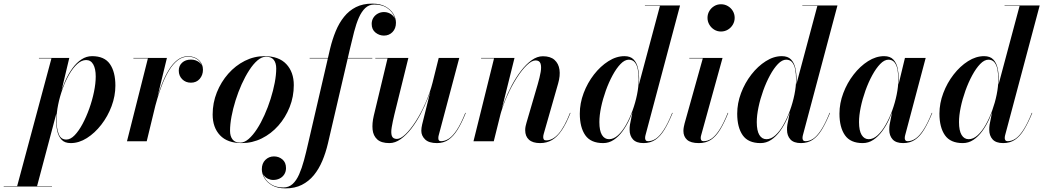

<svg xmlns="http://www.w3.org/2000/svg" viewBox="-132 -780 5760 1060"><path d="M-38 250 152 -457.5H83V-460H250.5L208 -281.5L187 -198.5L182 -164L72 250ZM-111.5 250V247.5H155V250ZM234 -9.5Q257 -9.5 280 -33.2Q303 -57 323.8 -95.8Q344.5 -134.5 361 -180.8Q377.5 -227 387 -273.5Q396.5 -320 396.5 -357.5Q396.5 -400 383 -424.2Q369.5 -448.5 343.5 -448.5Q318.5 -448.5 294.8 -427Q271 -405.5 250.2 -369.5Q229.5 -333.5 213.8 -290Q198 -246.5 189 -202Q180 -157.5 180 -119.5Q180 -72.5 191.8 -41Q203.5 -9.5 234 -9.5ZM258.5 10Q225 10 207.8 -8.8Q190.5 -27.5 184 -57.2Q177.5 -87 177.5 -120.5Q177.5 -149 183.5 -185.2Q189.5 -221.5 201.2 -260.8Q213 -300 230 -337.2Q247 -374.5 269 -404.5Q291 -434.5 318 -452.2Q345 -470 376.5 -470Q444.5 -470 474.8 -426.5Q505 -383 505 -307.5Q505 -250 484 -193.8Q463 -137.5 427.2 -91.5Q391.5 -45.5 347.8 -17.8Q304 10 258.5 10Z M569 0 684.5 -457.5H604.5V-460H789.5L678 0ZM714 -160.5Q723 -196.5 735.2 -238.5Q747.5 -280.5 763.8 -321.2Q780 -362 800.8 -395.5Q821.5 -429 847.8 -449.2Q874 -469.5 906 -469.5Q943 -469.5 965.8 -448.2Q988.5 -427 988.5 -395Q988.5 -365.5 970.5 -344.5Q952.5 -323.5 922 -323.5Q893 -323.5 874 -342.5Q855 -361.5 855 -390Q855 -417 873.5 -434Q892 -451 922.5 -451Q948.5 -451 968 -436Q987.5 -421 987.5 -395H986Q986 -426 964.2 -446.5Q942.5 -467 906 -467Q874.5 -467 848.8 -446.8Q823 -426.5 802.5 -393.2Q782 -360 765.8 -319.5Q749.5 -279 737.2 -237.5Q725 -196 716.5 -160.5Z M1202.5 10Q1123.5 10 1082.8 -33Q1042 -76 1042 -148Q1042 -212 1065.2 -270Q1088.5 -328 1128.2 -373Q1168 -418 1219.5 -444Q1271 -470 1328 -470Q1407.5 -470 1448.8 -426Q1490 -382 1490 -310Q1490 -246.5 1467.2 -189Q1444.5 -131.5 1404.8 -86.5Q1365 -41.5 1313 -15.8Q1261 10 1202.5 10ZM1194.5 7.5Q1217.5 7.5 1241 -13Q1264.5 -33.5 1286.8 -67.8Q1309 -102 1328.2 -145Q1347.5 -188 1362 -234Q1376.5 -280 1384.8 -323.5Q1393 -367 1393 -402Q1393 -432 1379.5 -449.5Q1366 -467 1336.5 -467Q1313.5 -467 1289.8 -446.8Q1266 -426.5 1243.8 -392Q1221.5 -357.5 1202.2 -314.8Q1183 -272 1168.5 -225.8Q1154 -179.5 1146 -136.2Q1138 -93 1138 -57.5Q1138 -28 1151.8 -10.2Q1165.5 7.5 1194.5 7.5Z M1444.5 260Q1400 260 1371 243.8Q1342 227.5 1327.8 203.2Q1313.5 179 1313.5 154.5Q1313.5 122 1333 102.8Q1352.5 83.5 1380.5 83.5Q1407.5 83.5 1427.2 100.2Q1447 117 1447 148Q1447 167.5 1437.5 182.5Q1428 197.5 1412 205.5Q1396 213.5 1376.5 213.5Q1361.5 213.5 1347.2 206.8Q1333 200 1323.8 187Q1314.5 174 1314.5 154.5H1316Q1316 177.5 1329 200.8Q1342 224 1368 239.5Q1394 255 1432.5 255Q1462.5 255 1483.5 235.8Q1504.5 216.5 1519.5 182.5Q1534.5 148.5 1546.2 105Q1558 61.5 1569 12.5L1690.5 -511.5Q1703 -563 1721.5 -608Q1740 -653 1767.5 -687.2Q1795 -721.5 1833.2 -740.8Q1871.5 -760 1923 -760Q1967.5 -760 1996.5 -743.8Q2025.5 -727.5 2039.8 -703.2Q2054 -679 2054 -654.5Q2054 -622.5 2035 -603Q2016 -583.5 1987.5 -583.5Q1962 -583.5 1941 -600.2Q1920 -617 1920 -648Q1920 -667 1929.2 -681.8Q1938.5 -696.5 1954 -705Q1969.5 -713.5 1988.5 -713.5Q2000 -713.5 2011.5 -709.5Q2023 -705.5 2032.2 -698Q2041.5 -690.5 2047.2 -679.5Q2053 -668.5 2053 -654.5H2051.5Q2051.5 -677 2038.8 -700.2Q2026 -723.5 2000 -739.2Q1974 -755 1934.5 -755Q1905 -755 1884.5 -735.5Q1864 -716 1849.2 -682.5Q1834.5 -649 1823.2 -605.2Q1812 -561.5 1800.5 -512.5L1678.5 11.5Q1666.5 63 1647.5 108Q1628.5 153 1600.8 187Q1573 221 1534.5 240.5Q1496 260 1444.5 260ZM1577.5 -457.5V-460H1923.5V-457.5Z M2018 10Q1973 10 1950.8 -10.2Q1928.5 -30.5 1925 -64.5Q1921.5 -98.5 1931.5 -141L2007.5 -457.5H1940V-460H2122.5L2045 -146.5Q2035.5 -107 2030.5 -77Q2025.5 -47 2031.2 -30Q2037 -13 2059.5 -13Q2079.5 -13 2106.8 -39Q2134 -65 2162.8 -109.5Q2191.5 -154 2216.5 -210.2Q2241.5 -266.5 2257 -327H2259.5Q2250 -287 2232 -241.5Q2214 -196 2190.5 -151.2Q2167 -106.5 2139 -70.2Q2111 -34 2080.2 -12Q2049.5 10 2018 10ZM2280.5 10Q2236 10 2215 -10.2Q2194 -30.5 2194 -58Q2194 -65 2195.2 -74.8Q2196.5 -84.5 2198.5 -92.5L2290 -460H2403.5L2290 -33Q2288.5 -28.5 2288.2 -24.2Q2288 -20 2288 -16Q2288 -0.5 2303 -0.5Q2324.5 -0.5 2346 -14.5Q2367.5 -28.5 2390 -62.5Q2412.5 -96.5 2437 -157L2439.5 -156.5Q2417 -100.5 2393.8 -63.5Q2370.5 -26.5 2343.5 -8.2Q2316.5 10 2280.5 10Z M2849.5 10Q2809 10 2788.2 -8.8Q2767.5 -27.5 2767.5 -61.5Q2767.5 -73 2769.8 -83.5Q2772 -94 2774.5 -102L2836.5 -314Q2848 -353 2853 -382.8Q2858 -412.5 2852 -429.5Q2846 -446.5 2824.5 -446.5Q2804 -446.5 2776.8 -420.5Q2749.5 -394.5 2721 -350Q2692.5 -305.5 2667.5 -249.5Q2642.5 -193.5 2626.5 -133H2625Q2634.5 -172.5 2652 -218.2Q2669.5 -264 2693 -308.2Q2716.5 -352.5 2744.5 -389Q2772.5 -425.5 2803 -447.5Q2833.5 -469.5 2865 -469.5Q2907 -469.5 2929.5 -449.2Q2952 -429 2956.8 -395.2Q2961.5 -361.5 2949.5 -319.5L2870 -41.5Q2868.5 -37.5 2867.8 -32.2Q2867 -27 2867 -23Q2867 -15 2870.5 -10Q2874 -5 2883 -5Q2919.5 -5 2951.8 -41.8Q2984 -78.5 3015 -157L3017.5 -156.5Q2994 -97 2969.2 -60.5Q2944.5 -24 2915.5 -7Q2886.5 10 2849.5 10ZM2482 0 2595.5 -457.5H2524V-460H2708.5L2594 0Z M3421 10Q3381 10 3362.5 -10.5Q3344 -31 3344 -63.5Q3344 -69.5 3344.2 -77.2Q3344.5 -85 3346 -92.5L3359.5 -160.5L3384 -243.5L3392.5 -303L3511.5 -747.5H3428.5V-750H3622.5L3431.5 -33Q3429.5 -25 3429.5 -17.5Q3429.5 -11 3433 -5.8Q3436.5 -0.5 3446 -0.5Q3467.5 -0.5 3488.5 -14.2Q3509.5 -28 3532 -62.2Q3554.5 -96.5 3579 -157L3581.5 -156.5Q3558.5 -100.5 3535.8 -63.5Q3513 -26.5 3485.5 -8.2Q3458 10 3421 10ZM3198 10Q3129.5 10 3099.2 -33.5Q3069 -77 3069 -152.5Q3069 -210 3090.2 -266.2Q3111.5 -322.5 3147.2 -368.5Q3183 -414.5 3226.8 -442.2Q3270.5 -470 3315.5 -470Q3348.5 -470 3366 -451.8Q3383.5 -433.5 3390 -404Q3396.5 -374.5 3396.5 -339.5Q3396.5 -311.5 3390.5 -275Q3384.5 -238.5 3372.8 -199.2Q3361 -160 3344 -122.8Q3327 -85.5 3305 -55.5Q3283 -25.5 3256.2 -7.8Q3229.5 10 3198 10ZM3230.5 -11.5Q3255.5 -11.5 3279.5 -33Q3303.5 -54.5 3324 -90.5Q3344.5 -126.5 3360.2 -170Q3376 -213.5 3385 -258Q3394 -302.5 3394 -340.5Q3394 -371.5 3389.2 -396.5Q3384.5 -421.5 3372.5 -436Q3360.5 -450.5 3339.5 -450.5Q3317 -450.5 3294 -426.8Q3271 -403 3250 -364.2Q3229 -325.5 3212.5 -279.5Q3196 -233.5 3186.5 -188Q3177 -142.5 3177 -106Q3177 -58.5 3191.2 -35Q3205.5 -11.5 3230.5 -11.5Z M3726 10Q3681.5 10 3661.2 -8.2Q3641 -26.5 3641 -57Q3641 -68 3643.2 -79.2Q3645.5 -90.5 3647.5 -98.5L3748 -457.5H3673.5V-460H3857L3739 -33.5Q3737.5 -29 3737 -25Q3736.5 -21 3736.5 -17.5Q3736.5 -10.5 3740 -5.5Q3743.5 -0.5 3752.5 -0.5Q3774.5 -0.5 3795.5 -14.2Q3816.5 -28 3839 -62Q3861.5 -96 3886 -157L3888.5 -156.5Q3866 -100.5 3843.2 -63.5Q3820.5 -26.5 3792.8 -8.2Q3765 10 3726 10ZM3848.5 -606Q3827.5 -606 3810.8 -616.5Q3794 -627 3784 -644.2Q3774 -661.5 3774 -681.5Q3774 -702 3784 -719Q3794 -736 3810.8 -746.2Q3827.5 -756.5 3848.5 -756.5Q3869.5 -756.5 3886.8 -746.2Q3904 -736 3914 -719Q3924 -702 3924 -681.5Q3924 -661.5 3914 -644.2Q3904 -627 3886.8 -616.5Q3869.5 -606 3848.5 -606Z M4290 10Q4250 10 4231.5 -10.5Q4213 -31 4213 -63.5Q4213 -69.5 4213.2 -77.2Q4213.5 -85 4215 -92.5L4228.5 -160.5L4253 -243.5L4261.5 -303L4380.5 -747.5H4297.5V-750H4491.5L4300.5 -33Q4298.5 -25 4298.5 -17.5Q4298.5 -11 4302 -5.8Q4305.5 -0.5 4315 -0.5Q4336.5 -0.5 4357.5 -14.2Q4378.5 -28 4401 -62.2Q4423.5 -96.5 4448 -157L4450.5 -156.5Q4427.5 -100.5 4404.8 -63.5Q4382 -26.5 4354.5 -8.2Q4327 10 4290 10ZM4067 10Q3998.5 10 3968.2 -33.5Q3938 -77 3938 -152.5Q3938 -210 3959.2 -266.2Q3980.5 -322.5 4016.2 -368.5Q4052 -414.5 4095.8 -442.2Q4139.5 -470 4184.5 -470Q4217.5 -470 4235 -451.8Q4252.5 -433.5 4259 -404Q4265.5 -374.5 4265.5 -339.5Q4265.5 -311.5 4259.5 -275Q4253.5 -238.5 4241.8 -199.2Q4230 -160 4213 -122.8Q4196 -85.5 4174 -55.5Q4152 -25.5 4125.2 -7.8Q4098.5 10 4067 10ZM4099.5 -11.5Q4124.5 -11.5 4148.5 -33Q4172.5 -54.5 4193 -90.5Q4213.5 -126.5 4229.2 -170Q4245 -213.5 4254 -258Q4263 -302.5 4263 -340.5Q4263 -371.5 4258.2 -396.5Q4253.5 -421.5 4241.5 -436Q4229.5 -450.5 4208.5 -450.5Q4186 -450.5 4163 -426.8Q4140 -403 4119 -364.2Q4098 -325.5 4081.5 -279.5Q4065 -233.5 4055.5 -188Q4046 -142.5 4046 -106Q4046 -58.5 4060.2 -35Q4074.5 -11.5 4099.5 -11.5Z M4631 10Q4563 10 4532.8 -33.5Q4502.5 -77 4502.5 -152.5Q4502.5 -210 4523.8 -266.2Q4545 -322.5 4580.8 -368.5Q4616.5 -414.5 4660.2 -442.2Q4704 -470 4749 -470Q4782.5 -470 4800 -451.2Q4817.5 -432.5 4823.8 -402.8Q4830 -373 4830 -339.5Q4830 -311.5 4824 -275Q4818 -238.5 4806.2 -199.2Q4794.5 -160 4777.5 -122.8Q4760.5 -85.5 4738.2 -55.5Q4716 -25.5 4689.2 -7.8Q4662.5 10 4631 10ZM4664 -11.5Q4689 -11.5 4712.8 -33Q4736.5 -54.5 4757.2 -90.5Q4778 -126.5 4793.8 -170Q4809.5 -213.5 4818.5 -258Q4827.5 -302.5 4827.5 -340.5Q4827.5 -372 4822.8 -396.8Q4818 -421.5 4806 -436Q4794 -450.5 4773 -450.5Q4750.5 -450.5 4727.5 -426.8Q4704.5 -403 4683.5 -364.5Q4662.5 -326 4646 -280Q4629.5 -234 4620 -188.2Q4610.5 -142.5 4610.5 -106Q4610.5 -58.5 4625 -35Q4639.5 -11.5 4664 -11.5ZM4854.5 10Q4814.5 10 4796 -10.5Q4777.5 -31 4777.5 -63.5Q4777.5 -73 4778 -80.2Q4778.5 -87.5 4779.5 -92.5L4793 -160.5L4815.5 -237L4828 -311L4864 -460H4978.5L4865 -32.5Q4863 -25 4863 -17Q4863 -10 4866.8 -5.2Q4870.5 -0.5 4879.5 -0.5Q4900.5 -0.5 4921.8 -14.5Q4943 -28.5 4965.5 -62.5Q4988 -96.5 5012.5 -157L5015 -156.5Q4992 -100.5 4969.2 -63.5Q4946.5 -26.5 4919 -8.2Q4891.5 10 4854.5 10Z M5406.5 10Q5366.5 10 5348 -10.5Q5329.5 -31 5329.5 -63.5Q5329.5 -69.5 5329.8 -77.2Q5330 -85 5331.5 -92.5L5345 -160.5L5369.5 -243.5L5378 -303L5497 -747.5H5414V-750H5608L5417 -33Q5415 -25 5415 -17.5Q5415 -11 5418.5 -5.8Q5422 -0.5 5431.5 -0.5Q5453 -0.5 5474 -14.2Q5495 -28 5517.5 -62.2Q5540 -96.5 5564.5 -157L5567 -156.5Q5544 -100.5 5521.2 -63.5Q5498.5 -26.5 5471 -8.2Q5443.5 10 5406.5 10ZM5183.5 10Q5115 10 5084.8 -33.5Q5054.5 -77 5054.5 -152.5Q5054.5 -210 5075.8 -266.2Q5097 -322.5 5132.8 -368.5Q5168.5 -414.5 5212.2 -442.2Q5256 -470 5301 -470Q5334 -470 5351.5 -451.8Q5369 -433.5 5375.5 -404Q5382 -374.5 5382 -339.5Q5382 -311.5 5376 -275Q5370 -238.5 5358.2 -199.2Q5346.5 -160 5329.5 -122.8Q5312.5 -85.5 5290.5 -55.5Q5268.5 -25.5 5241.8 -7.8Q5215 10 5183.5 10ZM5216 -11.5Q5241 -11.5 5265 -33Q5289 -54.5 5309.5 -90.5Q5330 -126.5 5345.8 -170Q5361.5 -213.5 5370.5 -258Q5379.5 -302.5 5379.5 -340.5Q5379.5 -371.5 5374.8 -396.5Q5370 -421.5 5358 -436Q5346 -450.5 5325 -450.5Q5302.5 -450.5 5279.5 -426.8Q5256.5 -403 5235.5 -364.2Q5214.5 -325.5 5198 -279.5Q5181.5 -233.5 5172 -188Q5162.5 -142.5 5162.5 -106Q5162.5 -58.5 5176.8 -35Q5191 -11.5 5216 -11.5Z"/></svg>

Font: Bodoni Moda 72pt SemiBold
Style: Italic
Weight: 600
Italic angle: -13°
Designer: Owen Earl
Foundry: indestructible type
Version: Version 2.004